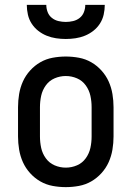

<svg xmlns="http://www.w3.org/2000/svg" viewBox="-20 -760 540 788"><path d="M250 8Q223 8 196 3Q169 -2 145.5 -15.5Q122 -29 103.5 -49.5Q85 -70 74 -94.5Q63 -119 58.5 -146Q54 -173 54 -200V-320Q54 -347 58.5 -374Q63 -401 74 -425.5Q85 -450 103.5 -470.5Q122 -491 145.5 -504.5Q169 -518 196 -523Q223 -528 250 -528Q277 -528 304 -523Q331 -518 354.5 -504.5Q378 -491 396.5 -470.5Q415 -450 426 -425.5Q437 -401 441.5 -374Q446 -347 446 -320V-200Q446 -173 441.5 -146Q437 -119 426 -94.5Q415 -70 396.5 -49.5Q378 -29 354.5 -15.5Q331 -2 304 3Q277 8 250 8ZM250 -72Q274 -72 296 -81.5Q318 -91 332 -110.5Q346 -130 351 -153Q356 -176 356 -200V-320Q356 -344 351 -367Q346 -390 332 -409.5Q318 -429 296 -438.5Q274 -448 250 -448Q226 -448 204 -438.5Q182 -429 168 -409.5Q154 -390 149 -367Q144 -344 144 -320V-200Q144 -176 149 -153Q154 -130 168 -110.5Q182 -91 204 -81.5Q226 -72 250 -72ZM250 -600Q230 -600 210 -603Q190 -606 171.5 -613.5Q153 -621 137 -633.5Q121 -646 110 -663Q99 -680 94.5 -700Q90 -720 90 -740H170Q170 -725 175.5 -710.5Q181 -696 193 -686.5Q205 -677 220 -673.5Q235 -670 250 -670Q265 -670 280 -673.5Q295 -677 307 -686.5Q319 -696 324.5 -710.5Q330 -725 330 -740H410Q410 -720 405.5 -700Q401 -680 390 -663Q379 -646 363 -633.5Q347 -621 328.5 -613.5Q310 -606 290 -603Q270 -600 250 -600Z"/></svg>

Font: Iosevka SS18 Medium
Style: Regular
Weight: 500
Monospace: yes
Designer: Belleve Invis
Foundry: Belleve Invis
Version: Version 25.1.1; ttfautohint (v1.8.4)